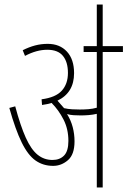

<svg xmlns="http://www.w3.org/2000/svg" viewBox="-20 -825 561 845"><path d="M308 -203Q308 -145 279 -120Q250 -95 214 -95Q170 -95 136.5 -118.5Q103 -142 75.5 -198Q48 -254 21 -350L47 -357Q70 -271 93.5 -219Q117 -167 145.5 -144Q174 -121 211 -121Q243 -121 262 -140.5Q281 -160 281 -205Q281 -257 259.5 -299Q238 -341 207 -372Q188 -366 165 -363L163 -388Q225 -396 252 -426Q279 -456 279 -504Q279 -552 257 -579Q235 -606 188 -606Q141 -606 90 -579L80 -604Q108 -618 134.5 -625Q161 -632 190 -632Q243 -632 274.5 -598Q306 -564 306 -503Q306 -417 233 -382Q240 -374 247.5 -365.5Q255 -357 262 -349Q279 -345 297.5 -344Q316 -343 331 -343Q351 -343 369.5 -344.5Q388 -346 406 -351V-596H348V-622H521V-596H432V0H406V-324Q389 -320 370.5 -318.5Q352 -317 336 -317Q320 -317 304 -318Q288 -319 275 -323Q292 -296 300 -265.5Q308 -235 308 -203ZM406 -615V-805H432V-615Z"/></svg>

Font: Noto Sans ExtraCondensed Thin
Style: Regular
Weight: 100
Width: 2
Designer: Monotype Design Team
Foundry: Monotype Imaging Inc.
Version: Version 2.013; ttfautohint (v1.8.4.7-5d5b)